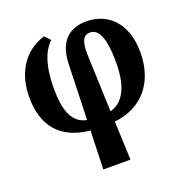

<svg xmlns="http://www.w3.org/2000/svg" viewBox="-137 -676 995 1030"><g transform="rotate(-20 360.0 -161.0)"><path d="M279 229H434L425 9C580 -8 681 -117 681 -295C681 -458 590 -549 464 -549C381 -549 303 -508 298 -370L288 -50C206 -66 178 -144 178 -272C178 -384 202 -471 254 -519L224 -551C102 -514 38 -405 38 -271C38 -109 117 -7 286 9ZM410 -379C407 -460 428 -486 463 -486C508 -486 540 -436 540 -287C540 -142 494 -70 422 -51Z"/></g></svg>

Font: Noto Serif SemiCondensed
Style: Bold
Weight: 700
Width: 4
Designer: Monotype Design Team
Foundry: Monotype Imaging Inc.
Version: Version 2.015